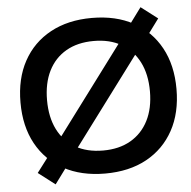

<svg xmlns="http://www.w3.org/2000/svg" viewBox="-56 -826 917 922"><g transform="rotate(-5 403.0 -365.0)"><path d="M175 41 94 -21 157 -104 159 -102 598 -690 596 -691 655 -771 735 -710 673 -626 671 -628 232 -40 234 -39ZM417 10Q302 10 217.5 -36Q133 -82 87 -166Q41 -250 41 -365Q41 -480 87 -564Q133 -648 217.5 -694Q302 -740 417 -740Q533 -740 617 -694Q701 -648 747 -564Q793 -480 793 -365Q793 -250 747 -166Q701 -82 617 -36Q533 10 417 10ZM417 -101Q494 -101 549.5 -133Q605 -165 635 -224Q665 -283 665 -365Q665 -447 635 -506Q605 -565 549.5 -597Q494 -629 417 -629Q339 -629 283.5 -597Q228 -565 198.5 -506Q169 -447 169 -365Q169 -283 198.5 -224Q228 -165 283.5 -133Q339 -101 417 -101Z"/></g></svg>

Font: M PLUS 2 SemiBold
Style: Regular
Weight: 600
Designer: Coji Morishita
Foundry: UNDERFOREST DESIGN
Version: Version 1.001